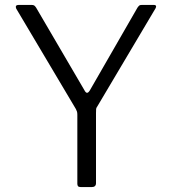

<svg xmlns="http://www.w3.org/2000/svg" viewBox="-20 -762 700 782"><path d="M607 -742Q613 -742 615 -738.5Q617 -735 614 -729L376 -328Q372 -323 371.5 -318Q371 -313 371 -301V-16Q371 0 353 0H310Q301 0 298 -3.5Q295 -7 295 -13V-294Q295 -303 293.5 -307.5Q292 -312 289 -318L46 -727Q43 -734 45.5 -738Q48 -742 56 -742H108Q116 -742 119.5 -739.5Q123 -737 127 -731L323 -396Q329 -384 334.5 -384Q340 -384 346 -394L540 -731Q545 -738 548 -740Q551 -742 559 -742H607Z"/></svg>

Font: Libre Franklin Light
Style: Regular
Weight: 300
Designer: Pablo Impallari, Rodrigo Fuenzalida, Nhung Nguyen
Foundry: Impallari Type
Version: Version 3.000